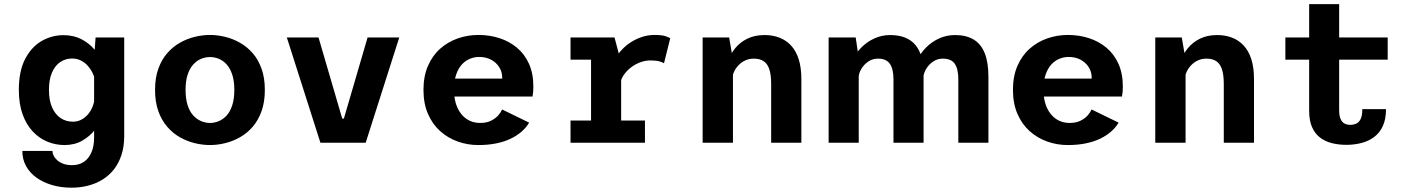

<svg xmlns="http://www.w3.org/2000/svg" viewBox="-20 -678 6715 912"><path d="M319 213.5Q270 213.5 227.5 201Q185 188.5 153.2 165.8Q121.5 143 103.8 110.8Q86 78.5 86 39H229Q229 49.5 234.8 61.2Q240.5 73 252 83.2Q263.5 93.5 281 100Q298.5 106.5 322.5 106.5Q354.5 106.5 377.8 91.2Q401 76 414 46.5Q427 17 427 -26.5V-399L434 -500H570V-30.5Q570 18 557.2 57.2Q544.5 96.5 521.8 125.8Q499 155 467.8 174.5Q436.5 194 398.8 203.8Q361 213.5 319 213.5ZM286.5 11Q244.5 11 205.8 -4.8Q167 -20.5 136.2 -52.8Q105.5 -85 87.5 -134.5Q69.5 -184 69.5 -251Q69.5 -340.5 99.5 -398Q129.5 -455.5 177.8 -483.2Q226 -511 281.5 -511Q329.5 -511 366.8 -491.8Q404 -472.5 429.2 -442.2Q454.5 -412 467.8 -378Q481 -344 481 -314L432.5 -295.5Q428 -315 418.5 -333.8Q409 -352.5 395 -367.5Q381 -382.5 363 -391.2Q345 -400 322.5 -400Q290.5 -400 265.8 -383Q241 -366 226.8 -333Q212.5 -300 212.5 -251Q212.5 -202 227.2 -168.2Q242 -134.5 267.8 -117.2Q293.5 -100 326 -100Q348 -100 366.2 -109.5Q384.5 -119 398.2 -135.2Q412 -151.5 420.2 -172.8Q428.5 -194 430 -216.5L482.5 -198.5Q482.5 -168 470 -132Q457.5 -96 432.5 -63.5Q407.5 -31 371 -10Q334.5 11 286.5 11Z M977.5 11Q942.5 11 906 2.2Q869.5 -6.5 835.5 -25.5Q801.5 -44.5 774.8 -75.2Q748 -106 732.2 -149.5Q716.5 -193 716.5 -251Q716.5 -308.5 732.2 -352Q748 -395.5 774.8 -426Q801.5 -456.5 835.5 -475.5Q869.5 -494.5 906 -503.2Q942.5 -512 977.5 -512Q1012 -512 1048.5 -503.2Q1085 -494.5 1119 -475.5Q1153 -456.5 1179.8 -426Q1206.5 -395.5 1222.2 -352Q1238 -308.5 1238 -251Q1238 -193 1222.2 -149.5Q1206.5 -106 1179.8 -75.2Q1153 -44.5 1119 -25.5Q1085 -6.5 1048.5 2.2Q1012 11 977.5 11ZM977.5 -94Q999 -94 1019.8 -102.8Q1040.5 -111.5 1057 -129.8Q1073.5 -148 1083.2 -178.2Q1093 -208.5 1093 -251Q1093 -293.5 1083.2 -323.2Q1073.5 -353 1057 -371.5Q1040.5 -390 1019.8 -398.5Q999 -407 977.5 -407Q956 -407 935.2 -398.5Q914.5 -390 897.8 -371.5Q881 -353 871.2 -323.2Q861.5 -293.5 861.5 -251Q861.5 -208.5 871.2 -178.2Q881 -148 897.8 -129.8Q914.5 -111.5 935.2 -102.8Q956 -94 977.5 -94Z M1502 0 1342.5 -500H1493L1605.5 -115H1613.5L1726 -500H1876.5L1717 0Z M2251.5 11Q2201.5 11 2154.8 -5.5Q2108 -22 2071.2 -54.8Q2034.5 -87.5 2013 -136.8Q1991.5 -186 1991.5 -251Q1991.5 -316 2012.8 -365Q2034 -414 2071 -446.8Q2108 -479.5 2155 -495.8Q2202 -512 2253 -512Q2305.5 -512 2352.5 -496.8Q2399.5 -481.5 2435.8 -451.2Q2472 -421 2492.8 -374.8Q2513.5 -328.5 2513.5 -266.5Q2513.5 -255.5 2512.5 -242.5Q2511.5 -229.5 2509.5 -219.5H2106V-304.5H2365.5Q2365.5 -306 2365.5 -307Q2365.5 -308 2365.5 -309.5Q2365.5 -337 2351.2 -359.2Q2337 -381.5 2312.5 -394.5Q2288 -407.5 2256 -407.5Q2233 -407.5 2211.5 -398.5Q2190 -389.5 2173.2 -371Q2156.5 -352.5 2146.5 -323Q2136.5 -293.5 2136.5 -252Q2136.5 -201.5 2152.8 -166.2Q2169 -131 2196.8 -112.5Q2224.5 -94 2260 -94Q2291.5 -94 2312.8 -104.8Q2334 -115.5 2346.8 -130.2Q2359.5 -145 2365 -158L2493.5 -95.5Q2479.5 -72 2457.5 -52.8Q2435.5 -33.5 2405.2 -19Q2375 -4.5 2336.8 3.2Q2298.5 11 2251.5 11Z M2690 0V-105.5H2787.5V-394.5H2690V-500H2899L2930.5 -380.5V-105.5H3043.5V0ZM2928 -289.5 2880 -313.5Q2880.5 -347 2892.5 -377Q2904.5 -407 2925 -431.8Q2945.5 -456.5 2972.2 -474.5Q2999 -492.5 3028.5 -502.2Q3058 -512 3087.5 -512Q3124 -512 3141.5 -506Q3159 -500 3163.5 -496L3134 -377.5Q3130 -381 3114 -386Q3098 -391 3070.5 -391Q3046.5 -391 3023.2 -382.8Q3000 -374.5 2980.2 -360Q2960.5 -345.5 2946.8 -327.2Q2933 -309 2928 -289.5Z M3317.5 0V-500H3443.5L3461.5 -395V0ZM3643 0V-279Q3643 -322.5 3634.2 -349Q3625.5 -375.5 3607.2 -387.5Q3589 -399.5 3560.5 -399.5Q3539.5 -399.5 3521.8 -391.8Q3504 -384 3490 -370.2Q3476 -356.5 3467.5 -338.8Q3459 -321 3457 -302L3426 -317Q3426 -351.5 3437.5 -386Q3449 -420.5 3472.2 -449Q3495.5 -477.5 3530.2 -494.5Q3565 -511.5 3611.5 -511.5Q3650.5 -511.5 3682.2 -499.2Q3714 -487 3737.5 -461.8Q3761 -436.5 3773.8 -396.8Q3786.5 -357 3786.5 -301.5V0Z M4532 0V-301Q4532 -350.5 4515.2 -375Q4498.5 -399.5 4458.5 -399.5Q4433 -399.5 4412.5 -385.8Q4392 -372 4379.5 -351Q4367 -330 4365.5 -309L4321.5 -322Q4322 -358 4337.2 -392Q4352.5 -426 4379.5 -453Q4406.5 -480 4441.5 -495.8Q4476.5 -511.5 4516 -511.5Q4569.5 -511.5 4604.8 -490.2Q4640 -469 4657.5 -425.2Q4675 -381.5 4675 -314V0ZM3916 0V-500H4044.5L4059 -402.5V0ZM4224 0V-301Q4224 -350.5 4206.8 -375Q4189.5 -399.5 4150.5 -399.5Q4125 -399.5 4104.5 -385.8Q4084 -372 4071.5 -351Q4059 -330 4058.5 -309L4014.5 -322Q4014.5 -358 4029.8 -392Q4045 -426 4072 -453Q4099 -480 4134 -495.8Q4169 -511.5 4208 -511.5Q4288 -511.5 4327.5 -465.2Q4367 -419 4367 -326.5V0Z M5051.5 11Q5001.5 11 4954.8 -5.5Q4908 -22 4871.2 -54.8Q4834.5 -87.5 4813 -136.8Q4791.5 -186 4791.5 -251Q4791.5 -316 4812.8 -365Q4834 -414 4871 -446.8Q4908 -479.5 4955 -495.8Q5002 -512 5053 -512Q5105.5 -512 5152.5 -496.8Q5199.5 -481.5 5235.8 -451.2Q5272 -421 5292.8 -374.8Q5313.5 -328.5 5313.5 -266.5Q5313.5 -255.5 5312.5 -242.5Q5311.5 -229.5 5309.5 -219.5H4906V-304.5H5165.5Q5165.5 -306 5165.5 -307Q5165.5 -308 5165.5 -309.5Q5165.5 -337 5151.2 -359.2Q5137 -381.5 5112.5 -394.5Q5088 -407.5 5056 -407.5Q5033 -407.5 5011.5 -398.5Q4990 -389.5 4973.2 -371Q4956.5 -352.5 4946.5 -323Q4936.5 -293.5 4936.5 -252Q4936.5 -201.5 4952.8 -166.2Q4969 -131 4996.8 -112.5Q5024.5 -94 5060 -94Q5091.5 -94 5112.8 -104.8Q5134 -115.5 5146.8 -130.2Q5159.5 -145 5165 -158L5293.5 -95.5Q5279.5 -72 5257.5 -52.8Q5235.5 -33.5 5205.2 -19Q5175 -4.5 5136.8 3.2Q5098.5 11 5051.5 11Z M5467.5 0V-500H5593.5L5611.5 -395V0ZM5793 0V-279Q5793 -322.5 5784.2 -349Q5775.5 -375.5 5757.2 -387.5Q5739 -399.5 5710.5 -399.5Q5689.5 -399.5 5671.8 -391.8Q5654 -384 5640 -370.2Q5626 -356.5 5617.5 -338.8Q5609 -321 5607 -302L5576 -317Q5576 -351.5 5587.5 -386Q5599 -420.5 5622.2 -449Q5645.5 -477.5 5680.2 -494.5Q5715 -511.5 5761.5 -511.5Q5800.5 -511.5 5832.2 -499.2Q5864 -487 5887.5 -461.8Q5911 -436.5 5923.8 -396.8Q5936.5 -357 5936.5 -301.5V0Z M6198.5 -152V-658.5H6341V-155.5Q6341 -128 6347.8 -112.8Q6354.5 -97.5 6366.5 -91.2Q6378.5 -85 6393.5 -85Q6409 -85 6422 -90.8Q6435 -96.5 6443 -112.5Q6451 -128.5 6451 -159.5H6563.5Q6563.5 -111.5 6548.2 -78.8Q6533 -46 6506.2 -26.5Q6479.5 -7 6445.8 1.5Q6412 10 6375.5 10Q6339 10 6306.8 2Q6274.5 -6 6250.2 -24.5Q6226 -43 6212.2 -74.2Q6198.5 -105.5 6198.5 -152ZM6085.5 -394.5V-500H6571.5V-394.5Z"/></svg>

Font: Trispace Thin SemiBold
Style: Regular
Weight: 600
Version: Version 1.210